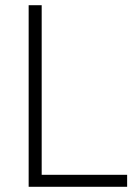

<svg xmlns="http://www.w3.org/2000/svg" viewBox="-20 -717 522 737"><path d="M468 -46V0H90V-697H140V-46Z"/></svg>

Font: Cairo Light
Style: Regular
Weight: 300
Designer: Mohamed Gaber, the designers of Titillium
Foundry: Kief Type Foundry
Version: Version 2.009; ttfautohint (v1.5.33-1714) -l 8 -r 50 -G 200 